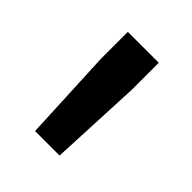

<svg xmlns="http://www.w3.org/2000/svg" viewBox="-89 -795 338 338"><g transform="rotate(45 79.5 -626.5)"><path d="M48 -507 40 -679V-746H117V-679L109 -507Z"/></g></svg>

Font: Exo Thin
Style: Regular
Weight: 400
Version: Version 2.000